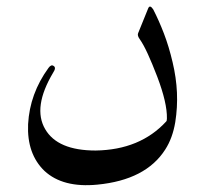

<svg xmlns="http://www.w3.org/2000/svg" viewBox="-20 -488 612 574"><path d="M438 -460Q455 -427 470 -388Q485 -349 496 -302Q507 -256 509 -211.5Q511 -167 504 -123Q496 -75 474 -41Q416 50 271 64Q168 74 113 23Q60 -28 64 -117Q69 -208 125 -285Q133 -296 140 -291Q149 -286 139 -271Q77 -167 115 -102Q152 -38 266 -38Q399 -40 477 -125Q479 -127 479 -134Q480 -180 450 -259Q435 -298 422 -326.5Q409 -355 397 -372Q390 -382 393 -389L423 -463Q428 -475 438 -460Z"/></svg>

Font: Amiri
Style: Regular
Weight: 400
Designer: Khaled Hosny
Version: Version 0.114